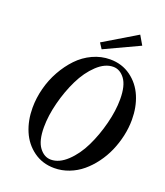

<svg xmlns="http://www.w3.org/2000/svg" viewBox="-157 -972 937 1091"><g transform="rotate(20 311.0 -427.0)"><path d="M323.2 -713.4 301.3 -747.1 501 -866.7 533.2 -811.5ZM300.3 13.2Q228.5 13.2 174.8 -25.9Q121.1 -64.9 94.5 -127.9Q67.9 -190.9 67.9 -267.6Q67.9 -326.2 83.3 -385.3Q98.6 -444.3 127.7 -496.3Q156.7 -548.3 195.3 -588.9Q233.9 -629.4 284.4 -652.8Q335 -676.3 389.6 -676.3Q461.4 -676.3 515.1 -637.2Q568.8 -598.1 595.5 -535.2Q622.1 -472.2 622.1 -395.5Q622.1 -346.7 611.1 -297.1Q600.1 -247.6 580.3 -202.4Q560.5 -157.2 531.2 -117.7Q502 -78.1 467 -49.1Q432.1 -20 388.9 -3.4Q345.7 13.2 300.3 13.2ZM266.1 -25.4Q315.9 -25.4 364 -70.8Q412.1 -116.2 445.3 -184.6Q478.5 -252.9 499 -333Q519.5 -413.1 519.5 -481.9Q519.5 -564 490.5 -603.3Q461.4 -642.6 420.4 -642.6Q370.6 -642.6 322.5 -597.2Q274.4 -551.8 241 -483.4Q207.5 -415 187 -335.2Q166.5 -255.4 166.5 -186Q166.5 -104 195.8 -64.7Q225.1 -25.4 266.1 -25.4Z"/></g></svg>

Font: Elstob SemiBold
Style: Italic
Weight: 600
Italic angle: -20°
Designer: Peter S. Baker
Version: Version 1.015